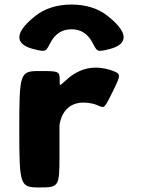

<svg xmlns="http://www.w3.org/2000/svg" viewBox="-20 -826 630 846"><path d="M154 0C239 0 242 -4 242 -135V-270C242 -283 255 -374 347 -374C377 -374 400 -367 415 -360C440 -349 440 -348 476 -421C512 -494 513 -499 482 -512C462 -520 434 -528 401 -528C351 -528 311 -506 284 -484C239 -446 243 -440 243 -476C242 -512 239 -513 154 -513C68 -513 65 -506 65 -257C65 -7 68 0 154 0ZM207 -646C222 -671 248 -697 295 -697C342 -697 368 -671 383 -646C409 -600 402 -594 463 -610C524 -625 568 -666 454 -756C414 -788 360 -806 295 -806C231 -806 176 -788 136 -756C22 -666 66 -625 127 -610C188 -594 181 -600 207 -646Z"/></svg>

Font: Hussar Print
Style: Bold
Weight: 700
Foundry: Cannot Into Space Fonts
Version: Version 2.00